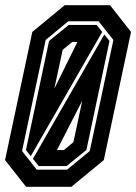

<svg xmlns="http://www.w3.org/2000/svg" viewBox="-42 -720 526 740"><path d="M58.5 0 -22.5 -103 82.5 -597 207.5 -700H382L463 -597L358 -103L233 0ZM99.5 -66H216.5L304 -138L395 -566L338 -638H221L134 -566L43 -138ZM58 -142 147 -562 223 -624H330L352 -597L76.5 -118ZM107.5 -80 85 -108 360 -587 380 -562 291 -142 214.5 -80ZM167.5 -378.5 256.5 -558.5H237L199.5 -528ZM177.5 -141.5H204L241 -172L275 -332Z"/></svg>

Font: Tourney Condensed Regular
Style: Bold Italic
Weight: 700
Width: 3
Italic angle: -12°
Designer: Tyler Finck
Foundry: Etcetera Type Co
Version: Version 1.010; ttfautohint (v1.8.3)